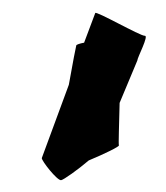

<svg xmlns="http://www.w3.org/2000/svg" viewBox="-39 -737 414 478"><g transform="rotate(-5 168.0 -497.5)"><path d="M52 -353C51 -346 85 -294 95 -294C101 -294 140 -317 168 -337C209 -350 248 -365 246 -368C245 -371 251 -419 257 -473L310 -574C311 -582 345 -634 334 -634C323 -634 217 -708 216 -701L182 -630C171 -629 163 -627 162 -625C161 -623 149 -581 135 -529Z"/></g></svg>

Font: Ampere
Style: SuExtIta
Weight: 400
Version: Version 1